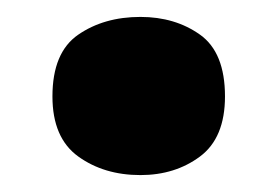

<svg xmlns="http://www.w3.org/2000/svg" viewBox="-20 -467 329 227"><path d="M42 -353Q42 -405 72.5 -426Q103 -447 146 -447Q187 -447 216.5 -426Q246 -405 246 -353Q246 -304 216.5 -282Q187 -260 146 -260Q103 -260 72.5 -282Q42 -304 42 -353Z"/></svg>

Font: Noto Kufi Arabic Black
Style: Regular
Weight: 900
Designer: Monotype Design Team, David Williams, Khaled Hosny
Foundry: Google LLC
Version: Version 2.109; ttfautohint (v1.8.4.7-5d5b)